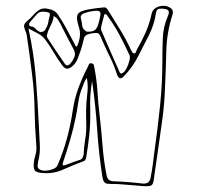

<svg xmlns="http://www.w3.org/2000/svg" viewBox="-20 -556 733 661"><path d="M297 -277Q289 -231 290.5 -183Q292 -135 287 -88Q285 -70 282.5 -52Q280 -34 277 -16Q275 -1 265 0Q230 13 195.5 28.5Q161 44 120 39Q106 37 101 32Q96 27 96 14Q96 -3 101.5 -20.5Q107 -38 105 -56Q100 -118 99 -180Q98 -242 90 -303Q86 -336 81.5 -369Q77 -402 72 -435Q71 -437 71 -439.5Q71 -442 70 -443Q65 -454 63 -464Q61 -474 74 -484Q85 -493 94.5 -504Q104 -515 116 -522.5Q128 -530 148 -525Q170 -521 180 -505Q196 -481 209.5 -456Q223 -431 236 -406Q238 -403 239 -399.5Q240 -396 245 -396Q253 -413 255 -431Q257 -449 250 -468Q241 -497 248.5 -508Q256 -519 287 -524Q298 -526 310 -527.5Q322 -529 333 -530Q343 -532 347 -527.5Q351 -523 355 -516Q375 -484 395 -451.5Q415 -419 431 -384Q433 -381 435 -377Q437 -373 441 -372Q446 -372 448 -376.5Q450 -381 451 -385Q468 -414 481.5 -444.5Q495 -475 502 -509Q505 -522 516.5 -529Q528 -536 543 -536Q558 -536 569 -527Q574 -523 575 -517Q576 -511 574 -506Q554 -444 552.5 -380Q551 -316 548 -252Q546 -195 538 -138.5Q530 -82 522 -25Q519 -5 516 16Q513 37 510 58Q508 77 502 81.5Q496 86 476 85Q446 83 416 80Q386 77 356 77Q344 77 339.5 71.5Q335 66 333 56Q320 -27 314.5 -110.5Q309 -194 297 -277ZM78 -458Q97 -371 103.5 -287Q110 -203 114 -119Q115 -89 117 -58.5Q119 -28 111 1Q110 8 109.5 15Q109 22 116 27Q123 32 136.5 31.5Q150 31 162.5 26Q175 21 178 13Q198 -33 211 -81.5Q224 -130 231 -179Q237 -218 250.5 -254.5Q264 -291 282 -325Q284 -330 286 -334.5Q288 -339 295 -338Q302 -337 303 -332Q304 -327 305 -322Q313 -282 315.5 -241Q318 -200 323 -159Q329 -107 333 -55Q337 -3 347 48Q351 68 371 68Q397 69 422.5 71Q448 73 473 76Q494 77 498 58Q503 34 506 10.5Q509 -13 512 -37Q523 -114 531 -191.5Q539 -269 539 -348Q539 -386 540.5 -425Q542 -464 558 -501Q562 -509 561 -516Q560 -523 549 -525Q539 -527 529 -526Q519 -525 517 -511Q511 -471 493 -435.5Q475 -400 457 -365Q439 -328 408 -295Q391 -276 383 -299Q373 -331 358.5 -360Q344 -389 331 -419Q324 -439 317.5 -441.5Q311 -444 290 -440Q281 -438 275.5 -434Q270 -430 268 -420Q266 -411 263.5 -401.5Q261 -392 258 -383Q253 -368 247 -353Q241 -338 228 -327Q219 -320 211.5 -319.5Q204 -319 196 -329Q180 -350 166.5 -373Q153 -396 137 -418Q127 -432 112 -440Q97 -448 78 -458ZM311 -519Q287 -517 272 -511Q254 -506 259 -490Q262 -480 263 -468Q264 -456 277 -448Q278 -447 281 -447Q298 -446 306.5 -452.5Q315 -459 319 -475Q321 -481 322.5 -487.5Q324 -494 325 -501Q330 -520 311 -519ZM151 -501Q153 -509 149.5 -511.5Q146 -514 139 -515Q117 -519 106.5 -506.5Q96 -494 85 -482Q80 -477 80 -471.5Q80 -466 88 -465Q96 -464 102.5 -457Q109 -450 116.5 -446.5Q124 -443 135 -452Q136 -453 136 -454Q136 -455 137 -456Q144 -467 146 -478.5Q148 -490 151 -501ZM328 -462V-453Q344 -416 360 -379.5Q376 -343 392 -307Q395 -301 401 -304Q409 -308 415.5 -320.5Q422 -333 425.5 -347Q429 -361 425 -368Q409 -403 391 -436.5Q373 -470 350 -501Q347 -507 344 -507Q340 -508 339 -505.5Q338 -503 338 -501Q335 -491 332.5 -480.5Q330 -470 328 -462ZM165 -501Q163 -485 156.5 -472.5Q150 -460 145 -447Q144 -442 142 -436.5Q140 -431 143 -426Q157 -404 172 -382Q187 -360 202 -338Q211 -324 223 -338Q232 -349 236.5 -361Q241 -373 233 -387Q221 -409 209.5 -431.5Q198 -454 187 -476Q183 -483 178.5 -489.5Q174 -496 165 -501ZM279 -288Q272 -278 269 -270Q266 -262 263 -254Q253 -229 249.5 -204Q246 -179 241 -154Q233 -114 221.5 -74.5Q210 -35 197 3Q192 18 206 12Q219 7 231 2.5Q243 -2 256 -6Q262 -8 264.5 -13.5Q267 -19 268 -25Q269 -51 273.5 -77.5Q278 -104 277 -131Q276 -155 276.5 -179.5Q277 -204 280 -229Q282 -243 282 -257.5Q282 -272 279 -288Z"/></svg>

Font: Rock 3D
Style: Regular
Weight: 400
Version: Version 1.000